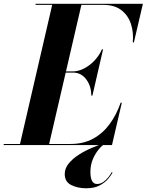

<svg xmlns="http://www.w3.org/2000/svg" viewBox="-67 -770 779 1019"><path d="M530.5 146Q522.9 159.9 506.5 179.6Q490 199.2 461.8 214.2Q433.6 229.2 390.6 229.2Q345 229.2 310.8 212Q276.6 194.8 276.6 153.6Q276.6 123.5 297.6 97.8Q318.6 72 351.2 51.1Q383.8 30.3 420 14.9Q456.3 -0.5 486.6 -9.8L488.5 -6.3Q473.1 3.2 455.6 24.5Q438 45.9 425.4 76Q412.8 106.2 412.8 142.3Q412.8 206.5 448 206.5Q466.1 206.5 481.4 195.7Q496.8 184.8 508.3 170.2Q519.8 155.5 525.9 144ZM320.6 -384.8H281.7L193.8 -5.9H307.4Q376 -5.9 427.6 -34.2Q479.2 -62.5 515.4 -112.1Q551.5 -161.6 573.5 -225.1H579.6L527.3 0H-47.4V-5.9H39.1L210 -744.1H121.6V-750H691.4L643.6 -544.9H637.7Q642.8 -598.4 627.7 -643.8Q612.5 -689.2 576.3 -716.7Q540 -744.1 481.4 -744.1H365L283.2 -391.1H320.6Q349.1 -391.1 378.9 -406.4Q408.7 -421.6 434 -448.1Q459.2 -474.6 474.1 -508.1H480L423.6 -262.9H417.5Q417.5 -313.2 390.5 -349Q363.5 -384.8 320.6 -384.8Z"/></svg>

Font: Bodoni* 36
Style: Bold Italic
Weight: 700
Italic angle: -13°
Version: Version 2.000; ttfautohint (v1.8.1)